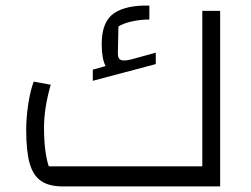

<svg xmlns="http://www.w3.org/2000/svg" viewBox="-20 -669 899 689"><path d="M539 -480V-439L313 -379V-419L359 -432Q345 -458 345 -511Q345 -591 388.5 -621Q432 -651 516 -649V-599Q486 -599 455 -592.5Q424 -586 405 -574L403 -477Q403 -464 408 -458Q413 -452 425 -452Q437 -452 452 -456ZM706 -72V-630H770V0H206Q156 0 127.5 -19.5Q99 -39 86.5 -82.5Q74 -126 74 -203Q74 -247 81.5 -296Q89 -345 101 -376L162 -365Q138 -281 138 -212Q138 -123 155 -72Z"/></svg>

Font: Changa Light
Style: Regular
Weight: 300
Designer: Eduardo Rodriguez Tunni
Foundry: Eduardo Rodriguez Tunni
Version: Version 2.002; ttfautohint (v1.5) -l 8 -r 50 -G 110 -x 14 -H